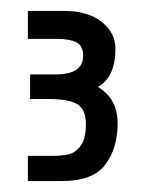

<svg xmlns="http://www.w3.org/2000/svg" viewBox="-20 -720 267 351"><path d="M31 -435H72Q94 -435 106 -438Q118 -441 127.5 -453.5Q137 -466 137 -493Q137 -520 121.5 -529.5Q106 -539 67 -539H35V-584H82Q132 -584 132 -618Q132 -636 120 -642.5Q108 -649 82 -649H31V-700H97Q141 -700 166 -680Q191 -660 191 -631Q191 -579 159 -561Q195 -540 195 -494.5Q195 -449 172.5 -419Q150 -389 93 -389H31Z"/></svg>

Font: Homenaje
Style: Regular
Weight: 400
Version: Version 1.002